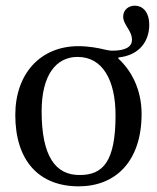

<svg xmlns="http://www.w3.org/2000/svg" viewBox="-20 -648 556 678"><path d="M258 10C388 10 480 -78 480 -246C480 -333 443 -400 398 -441V-445C474 -453 507 -504 507 -560C507 -608 482 -628 456 -628C436 -628 415 -615 415 -589C415 -560 446 -541 446 -507C446 -481 420 -469 376 -469C366 -469 354 -472 345 -474C329 -478 294 -485 257 -485C122 -485 34 -387 34 -242C34 -80 118 10 258 10ZM262 -30C176 -29 127 -96 127 -255C127 -383 178 -447 254 -447C343 -447 388 -364 388 -241C388 -78 344 -30 262 -30Z"/></svg>

Font: STIX Two Text
Style: Regular
Weight: 400
Designer: Ross Mills, John Hudson & Paul Hanslow, Tiro Typeworks Ltd; with prior portions MicroPress Inc., and Coen Hoffman.
Foundry: Tiro Typeworks Ltd
Version: Version 2.13 b171